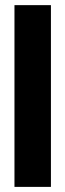

<svg xmlns="http://www.w3.org/2000/svg" viewBox="-20 -731 256 751"><path d="M36.6 0H179.2V-710.9H36.6Z"/></svg>

Font: Roboto Flex Super Cond Bold
Style: Regular
Weight: 700
Width: 3
Designer: Berlow after Robertson
Foundry: Google
Version: Version 3.000